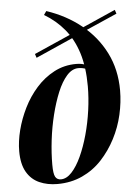

<svg xmlns="http://www.w3.org/2000/svg" viewBox="-55 -825 639 882"><g transform="rotate(-5 264.0 -384.0)"><path d="M334 -684 506 -760 512 -742 348 -670ZM348 -669 129 -572 123 -590 334 -683ZM352 -421Q352 -510 331.5 -575Q311 -640 272.5 -686.5Q234 -733 180 -765L192 -782Q282 -752 351 -696.5Q420 -641 459 -563.5Q498 -486 498 -390Q498 -335 485 -278Q472 -221 445 -169Q418 -117 379.5 -75.5Q341 -34 289 -10Q237 14 174 14Q128 14 91 -2.5Q54 -19 33 -55.5Q12 -92 12 -151Q12 -197 25 -248Q38 -299 62.5 -348.5Q87 -398 123 -438.5Q159 -479 205.5 -503.5Q252 -528 307 -528Q336 -528 352.5 -519Q369 -510 384 -494L377 -482Q368 -495 351 -501.5Q334 -508 316 -508Q287 -508 262.5 -480.5Q238 -453 219 -407Q200 -361 186 -304.5Q172 -248 165 -189Q158 -130 158 -77Q158 -35 166 -20.5Q174 -6 192 -6Q218 -6 242 -32Q266 -58 286 -101.5Q306 -145 321 -199Q336 -253 344 -310.5Q352 -368 352 -421Z"/></g></svg>

Font: Playfair Display
Style: Bold Italic
Weight: 700
Italic angle: -14°
Designer: Claus Eggers Sørensen
Foundry: Claus Eggers Sørensen
Version: Version 1.203